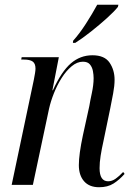

<svg xmlns="http://www.w3.org/2000/svg" viewBox="-20 -776 563 806"><path d="M396 10Q355 10 333 -15Q311 -40 311 -83Q311 -128 328 -208L355 -331Q358 -350 365.5 -385Q373 -420 373 -448Q373 -462 370 -478Q367 -494 357.5 -505.5Q348 -517 328 -517Q304 -517 281 -498Q258 -479 239 -449Q220 -419 206.5 -385Q193 -351 186 -320L118 0H29L122 -441Q125 -456 127 -468.5Q129 -481 129 -488Q129 -509 117.5 -517.5Q106 -526 80 -526H69L71 -536H227L200 -397H202Q238 -476 277.5 -510Q317 -544 368 -544Q419 -544 440 -513Q461 -482 461 -441Q461 -416 455 -384Q449 -352 443 -322L414 -182Q407 -151 402.5 -122.5Q398 -94 398 -70Q398 -15 434 -15Q450 -15 465 -25.5Q480 -36 497 -54L503 -46Q481 -21 456.5 -5.5Q432 10 396 10ZM287 -605Q314 -635 341 -677Q368 -719 388 -756H477L475 -747Q460 -728 429 -700Q398 -672 362 -643.5Q326 -615 296 -596H286Z"/></svg>

Font: Noto Serif Display Condensed
Style: Italic
Weight: 400
Width: 3
Italic angle: -12°
Designer: Monotype Design Team
Foundry: Monotype Imaging Inc.
Version: Version 2.009